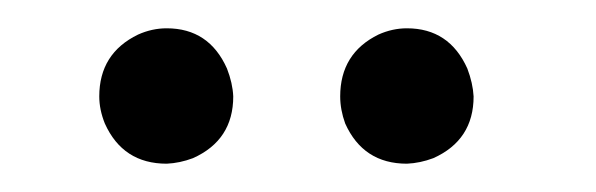

<svg xmlns="http://www.w3.org/2000/svg" viewBox="-20 -642 419 135"><path d="M49.8 -574.2Q49.8 -604.5 77.1 -617.7Q86.9 -622.1 97.2 -622.1Q127 -622.1 139.6 -593.8Q143.6 -583.5 144 -574.2Q144 -543.5 115.7 -530.8Q106.4 -527.3 97.2 -526.9Q66.4 -526.9 53.7 -555.2Q49.8 -564.9 49.8 -574.2ZM219.2 -574.2Q219.2 -604.5 246.1 -617.7Q255.9 -622.1 266.1 -622.1Q295.9 -622.1 308.6 -593.8Q312.5 -583.5 313 -574.2Q313 -543.5 284.7 -530.8Q275.4 -527.3 266.1 -526.9Q235.4 -526.9 222.7 -555.2Q219.2 -564.9 219.2 -574.2Z"/></svg>

Font: Linux Biolinum Capitals O
Style: Small Caps
Weight: 400
Designer: Philipp H. Poll
Foundry: Philipp H. Poll
Version: Version 1.0.4